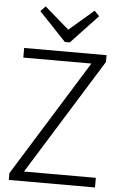

<svg xmlns="http://www.w3.org/2000/svg" viewBox="-61 -970 628 1012"><g transform="rotate(5 253.0 -464.0)"><path d="M25 -36 430 -689 453 -649H45V-700H481V-664L76 -11L51 -51H481V0H25ZM424 -901 282 -750H256L113 -901L139 -928L281 -805H255L398 -928Z"/></g></svg>

Font: Pathway Extreme 28pt ExtraLight
Style: Regular
Weight: 250
Designer: Eduardo Rodriguez Tunni
Foundry: Eduardo Rodriguez Tunni
Version: Version 1.001;gftools[0.9.26]